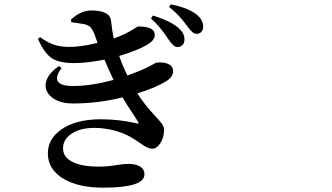

<svg xmlns="http://www.w3.org/2000/svg" viewBox="-20 -824 1540 891"><path d="M458 46.9Q346.7 46.9 276.4 6.8Q202.1 -37.1 202.1 -112.3Q202.1 -178.7 263.7 -222.7Q332 -270.5 448.2 -270.5Q531.2 -270.5 612.3 -252Q627.9 -247.1 620.1 -259.8Q614.3 -269.5 597.7 -294.9Q566.4 -340.8 548.8 -372.1Q433.6 -343.8 319.3 -343.8Q257.8 -343.8 222.2 -371.1Q186.5 -398.4 192.4 -437.5Q199.2 -480.5 253.9 -517.6L265.6 -507.8Q235.4 -467.8 248.5 -446.3Q261.7 -424.8 320.3 -424.8Q401.4 -424.8 506.8 -453.1Q482.4 -505.9 464.8 -546.9Q379.9 -531.2 323.2 -531.2Q255.9 -531.2 220.7 -553.7Q184.6 -578.1 156.2 -643.6L166 -651.4Q204.1 -625 231.4 -616.2Q259.8 -606.4 304.7 -606.4Q356.4 -606.4 432.6 -625Q427.7 -637.7 418.9 -664.1Q417 -668.9 416 -670.9Q407.2 -690.4 399.4 -698.2Q390.6 -707 371.1 -711.9Q336.9 -717.8 311.5 -720.7L308.6 -732.4Q354.5 -775.4 403.3 -775.4Q489.3 -775.4 495.1 -728.5Q500 -682.6 507.8 -645.5Q557.6 -662.1 603.5 -691.4Q618.2 -701.2 622.1 -701.2Q698.2 -701.2 698.2 -662.1Q698.2 -639.6 671.9 -622.1Q626 -591.8 533.2 -564.5Q547.9 -520.5 571.3 -473.6L579.1 -476.6Q645.5 -500 692.4 -526.4Q703.1 -533.2 706.1 -533.2Q736.3 -537.1 757.8 -528.3Q783.2 -518.6 783.2 -493.7Q783.2 -468.8 755.9 -450.2Q702.1 -416 617.2 -390.6Q651.4 -337.9 703.1 -282.2Q724.6 -258.8 731.4 -250Q741.2 -235.4 741.2 -221.7Q741.2 -186.5 724.6 -160.2Q708 -133.8 685.5 -133.8Q666 -133.8 632.8 -158.2Q607.4 -175.8 588.9 -186.5Q561.5 -203.1 519.5 -215.8Q468.8 -230.5 418.9 -230.5Q351.6 -230.5 311.5 -203.1Q272.5 -176.8 272.5 -135.7Q272.5 -89.8 326.2 -68.4Q368.2 -50.8 435.5 -50.8Q481.4 -50.8 524.4 -58.6Q554.7 -63.5 577.1 -63.5Q608.4 -63.5 628.9 -51.8Q650.4 -39.1 650.4 -14.6Q650.4 46.9 458 46.9ZM802.7 -605.5Q784.2 -606.4 761.7 -641.6Q722.7 -701.2 680.7 -738.3L689.5 -752Q774.4 -725.6 810.5 -692.4Q837.9 -667 835.9 -638.7Q835.9 -624 826.7 -614.7Q817.4 -605.5 802.7 -605.5ZM892.6 -667Q881.8 -667 872.1 -675.8Q865.2 -680.7 851.6 -699.2Q848.6 -703.1 846.7 -705.1Q814.5 -752 764.6 -792L772.5 -803.7Q849.6 -789.1 890.6 -757.8Q922.9 -733.4 922.9 -700.2Q922.9 -685.5 914.6 -676.3Q906.2 -667 892.6 -667Z"/></svg>

Font: Bpmf GenRyu Min B
Style: B
Weight: 700
Foundry: But Ko
Version: Version 1.320